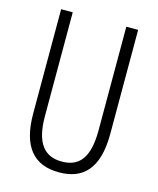

<svg xmlns="http://www.w3.org/2000/svg" viewBox="-110 -791 723 879"><g transform="rotate(15 252.0 -352.0)"><path d="M435 -221V-714H379V-222C379 -87 331 -41 253 -41C172 -41 125 -92 125 -222V-714H70V-220C70 -62 134 10 253 10C364 10 435 -52 435 -221Z"/></g></svg>

Font: Noto Sans Gurmukhi UI ExtraCondensed Light
Style: Regular
Weight: 300
Width: 2
Designer: Jelle Bosma - Monotype Design Team
Foundry: Monotype Imaging Inc.
Version: Version 2.004